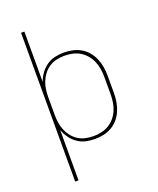

<svg xmlns="http://www.w3.org/2000/svg" viewBox="-168 -835 937 1140"><g transform="rotate(-20 300.0 -265.0)"><path d="M106 205V-735H127V-417Q137 -445 154 -468.5Q171 -492 194.5 -508.5Q218 -525 246.5 -531.5Q275 -538 304 -538Q332 -538 359.5 -532Q387 -526 411 -512Q435 -498 453 -476.5Q471 -455 482 -429Q493 -403 497.5 -375.5Q502 -348 502 -320V-210Q502 -182 497.5 -154.5Q493 -127 482 -101Q471 -75 453 -53.5Q435 -32 411 -18Q387 -4 359.5 2Q332 8 304 8Q275 8 246.5 1.5Q218 -5 194.5 -21.5Q171 -38 154 -61.5Q137 -85 127 -113V205ZM301 -11Q326 -11 351.5 -16.5Q377 -22 398.5 -35Q420 -48 436.5 -67.5Q453 -87 463 -110.5Q473 -134 477 -159.5Q481 -185 481 -210V-320Q481 -345 477 -370.5Q473 -396 463 -419.5Q453 -443 436.5 -462.5Q420 -482 398.5 -495Q377 -508 351.5 -513.5Q326 -519 301 -519Q276 -519 251 -513.5Q226 -508 205 -494.5Q184 -481 168.5 -461Q153 -441 143.5 -418Q134 -395 130.5 -370Q127 -345 127 -320V-210Q127 -185 130.5 -160Q134 -135 143.5 -112Q153 -89 168.5 -69Q184 -49 205 -35.5Q226 -22 251 -16.5Q276 -11 301 -11Z"/></g></svg>

Font: Iosevka Curly Slab ThEx
Style: Regular
Weight: 100
Width: 7
Monospace: yes
Designer: Belleve Invis
Foundry: Belleve Invis
Version: Version 11.1.0; ttfautohint (v1.8.3)